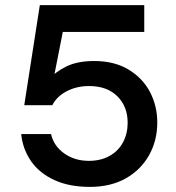

<svg xmlns="http://www.w3.org/2000/svg" viewBox="-20 -720 690 752"><path d="M332 12Q251 12 192.5 -15Q134 -42 101.5 -89Q69 -136 63 -195H180Q190 -149 231 -119.5Q272 -90 328 -90Q375 -90 409.5 -109.5Q444 -129 462 -163Q480 -197 480 -239Q480 -303 439.5 -343Q399 -383 329 -383Q280 -383 241 -362.5Q202 -342 185 -308H75L136 -700H545V-595H226L183 -377L174 -410Q196 -438 239.5 -459.5Q283 -481 349 -481Q428 -481 483.5 -447.5Q539 -414 567.5 -359.5Q596 -305 596 -240Q596 -169 563.5 -111.5Q531 -54 472 -21Q413 12 332 12Z"/></svg>

Font: Host Grotesk SemiBold
Style: Regular
Weight: 600
Designer: Doukan Karapınar
Foundry: Element Type
Version: Version 1.003